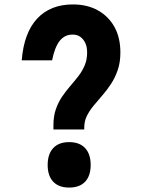

<svg xmlns="http://www.w3.org/2000/svg" viewBox="-20 -838 640 866"><path d="M360 -254H221V-274Q221 -314 232 -345.5Q243 -377 260 -402Q277 -427 296.5 -449.5Q316 -472 333.5 -494.5Q351 -517 362 -543Q373 -569 373 -601Q373 -627 364.5 -644.5Q356 -662 342 -672Q328 -682 307 -682Q272 -682 249.5 -654Q227 -626 215 -566H78Q88 -690 147.5 -754Q207 -818 309 -818Q374 -818 422 -791Q470 -764 496.5 -716Q523 -668 523 -601Q523 -557 511 -522Q499 -487 480.5 -459Q462 -431 441 -407Q420 -383 401.5 -360.5Q383 -338 371.5 -314.5Q360 -291 360 -262ZM292 8Q245 8 220 -18.5Q195 -45 195 -94Q195 -143 220 -170Q245 -197 292 -197Q339 -197 364 -170Q389 -143 389 -94Q389 -45 364 -18.5Q339 8 292 8Z"/></svg>

Font: Martian Mono Condensed SemiBold
Style: Regular
Weight: 600
Width: 3
Designer: Roman Shamin
Foundry: Evil Martians
Version: Version 1.000